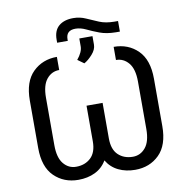

<svg xmlns="http://www.w3.org/2000/svg" viewBox="-97 -1007 1069 1109"><g transform="rotate(-10 437.5 -452.5)"><path d="M657.7 -853.5V-791.5H634.3Q579.6 -792 540 -806.9Q500.5 -821.8 468.5 -837.2Q436.5 -852.5 407.2 -852.5Q352.5 -852.5 352.1 -800.8V-791H289.6V-808.6Q289.6 -862.3 320.6 -888.7Q351.6 -915 405.3 -915Q444.3 -915 478.5 -899.4Q512.7 -883.8 549.1 -868.9Q585.4 -854 634.8 -853.5ZM423.8 -646.5 386.7 -673.3Q419.9 -713.4 419.9 -746.6V-793H497.1V-743.2Q497.1 -714.8 472.2 -687Q447.3 -659.2 423.8 -646.5ZM393.6 -403.3H487.8V-194.3Q487.8 -129.9 521.2 -98.1Q554.7 -66.4 606.9 -66.4Q651.4 -66.4 680.9 -102.1Q710.4 -137.7 710.4 -210.9V-489.3Q710.4 -562.5 680.9 -598.1Q651.4 -633.8 606.9 -633.8V-710.9Q692.4 -710.9 748.3 -655.5Q804.2 -600.1 804.2 -489.3V-210.9Q804.2 -100.1 748.3 -44.9Q692.4 10.3 606.9 10.3Q552.7 10.3 509.3 -10.7Q465.8 -31.7 440.4 -74.2Q415.5 -31.7 372.1 -10.7Q328.6 10.3 273.9 10.3Q189 10.3 132.6 -44.9Q76.2 -100.1 76.2 -210.9V-489.3Q76.2 -600.1 132.6 -655.5Q189 -710.9 273.9 -710.9V-633.8Q229.5 -633.8 200.2 -598.1Q170.9 -562.5 170.9 -489.3V-210.9Q170.9 -137.7 200.2 -102.1Q229.5 -66.4 273.9 -66.4Q326.2 -66.4 359.9 -98.1Q393.6 -129.9 393.6 -194.3Z"/></g></svg>

Font: LXGW WenKai GB Screen
Style: Regular
Weight: 400
Designer: LXGW / Fontworks Inc.
Foundry: LXGW / Fontworks Inc.
Version: Version 1.321;February 19, 2024;FontCreator 14.0.0.2901 64-b